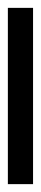

<svg xmlns="http://www.w3.org/2000/svg" viewBox="170 -122 104 488"><g transform="rotate(-90 222.0 122.0)"><path d="M446 154H-2V90H446Z"/></g></svg>

Font: Noto Sans Vithkuqi
Style: Regular
Weight: 400
Version: Version 1.001